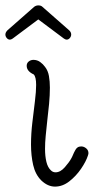

<svg xmlns="http://www.w3.org/2000/svg" viewBox="-84 -674 348 712"><path d="M120 18Q93 18 69 -5Q47 -27 39 -62Q31 -97 31 -138Q31 -178 36 -220Q41 -262 45.5 -298.5Q50 -335 50 -359Q50 -389 41 -398Q15 -410 15 -430Q15 -440 22.5 -446Q30 -452 40 -452Q54 -452 65 -444Q76 -436 83 -426Q94 -412 97.5 -392Q101 -372 101 -349Q101 -321 98 -288.5Q95 -256 91 -224Q88 -196 85.5 -170.5Q83 -145 83 -122Q83 -95 88 -74Q93 -53 105 -42Q112 -35 122 -35Q140 -35 156.5 -54Q173 -73 180 -86Q184 -93 187 -100.5Q190 -108 194 -115Q201 -131 217 -131Q227 -131 235.5 -124Q244 -117 244 -106Q244 -103 242 -97Q235 -75 216.5 -48Q198 -21 173 -1.5Q148 18 120 18ZM-47 -527Q-54 -527 -59 -533Q-64 -539 -64 -546Q-64 -554 -56 -562L43 -649Q50 -654 58 -654Q68 -654 73 -649L172 -562Q180 -555 180 -546Q180 -539 175 -533Q170 -527 163 -527Q159 -527 153 -531L58 -602L-37 -531Q-43 -527 -47 -527Z"/></svg>

Font: Twinkle Star
Style: Regular
Weight: 400
Designer: Robert E. Leuschke
Foundry: Robert E. Leuschke
Version: Version 2.010; ttfautohint (v1.8.3)